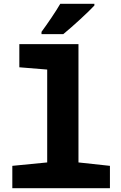

<svg xmlns="http://www.w3.org/2000/svg" viewBox="-20 -993 640 1013"><path d="M314 -813Q354 -846 403.5 -891.5Q453 -937 478 -964V-973H298Q280 -942 252 -900.5Q224 -859 199 -825V-813ZM560 0V-118L394 -136V-760H82V-638L229 -626V-136L45 -118V0Z"/></svg>

Font: Noto Sans Mono UI ExtraBold
Style: Regular
Weight: 800
Designer: Monotype Design team
Foundry: Monotype Imaging Inc.
Version: 1.000